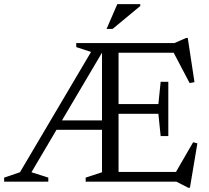

<svg xmlns="http://www.w3.org/2000/svg" viewBox="-32 -878 1010 928"><path d="M382 0V-19.5L461 -45.5V-250.5H241L120 -45.5L201.5 -19.5V0H-12V-19.5L64.5 -45.5L408 -627L336.5 -650.5V-670H811.5L867.5 -694.5H875.5L908 -481L884.5 -476.5L807.5 -623H541V-375H733.5L744.5 -482.5H781.5V-220.5H744.5L733.5 -328H541V-47H818.5L901.5 -190.5L922 -185L886 29.5H878L820.5 0ZM267.5 -296H461V-623.5ZM483 -738 535 -858H646V-849L512 -738Z"/></svg>

Font: Newsreader Text
Style: Regular
Weight: 400
Designer: Hugues Gentile
Foundry: Production Type
Version: Version 1.002